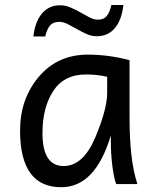

<svg xmlns="http://www.w3.org/2000/svg" viewBox="-20 -743 642 775"><path d="M236.8 -72.8Q315.4 -72.8 364 -187Q412.6 -301.3 412.6 -369.1V-433.1Q372.1 -442.4 327.1 -442.4Q238.3 -442.4 194.8 -375.5Q151.4 -308.6 151.4 -206.1Q151.4 -72.8 236.8 -72.8ZM227.1 12.7Q61 12.7 61 -215.8Q61 -343.8 136.7 -433.1Q212.4 -522.5 334.5 -522.5Q419.4 -522.5 502.9 -500V-266.1Q502.9 -94.7 534.7 0H449.2Q443.8 -12.2 439.9 -33.2Q432.1 -72.3 428.7 -125.5Q427.2 -149.4 427.2 -196.3Q365.2 12.7 227.1 12.7ZM162.6 -595.7H114.7Q121.1 -654.8 149.2 -688.2Q177.2 -721.7 221.7 -721.7Q244.1 -721.7 265.1 -712.6Q286.1 -703.6 305.2 -692.6Q324.2 -681.6 341.8 -672.6Q359.4 -663.6 375 -663.6Q398.9 -663.6 410.6 -678Q422.4 -692.4 429.7 -722.7H478Q471.7 -663.6 444.1 -630.1Q416.5 -596.7 370.6 -596.7Q349.6 -596.7 329.6 -605.7Q309.6 -614.7 290.3 -625.7Q271 -636.7 253.2 -645.8Q235.4 -654.8 218.8 -654.8Q194.3 -654.8 181.9 -640.1Q169.4 -625.5 162.6 -595.7Z"/></svg>

Font: Cadman
Style: Regular
Weight: 400
Designer: Paul James MIller
Foundry: High-Logic / Made with FontCreator
Version: Version 2.114;March 28, 2021;FontCreator 13.0.0.2683 64-bit